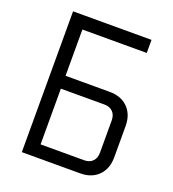

<svg xmlns="http://www.w3.org/2000/svg" viewBox="-129 -798 807 897"><g transform="rotate(20 274.5 -350.0)"><path d="M151 -635V-405H370Q428 -405 461.5 -371Q495 -337 495 -280V-125Q495 -68 461.5 -34Q428 0 370 0H81V-700H471V-635ZM368 -341H151V-64H368Q394 -64 409.5 -79.5Q425 -95 425 -123V-282Q425 -310 409.5 -325.5Q394 -341 368 -341Z"/></g></svg>

Font: Strong
Style: Regular
Weight: 400
Designer: Roman Shchyukin (Gaslight Type Foundry)
Foundry: Cyreal (www.cyreal.org)
Version: Version 1.001